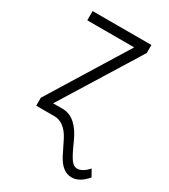

<svg xmlns="http://www.w3.org/2000/svg" viewBox="-183 -617 813 921"><g transform="rotate(30 223.5 -157.0)"><path d="M109.9 -50.3H167Q240.7 -47.4 287.6 59.1Q314 119.1 330.1 141.4Q346.2 163.6 365.2 163.6Q395.5 163.6 426.3 127.9L447.3 165.5Q407.2 213.4 363.3 213.4Q312 213.4 277.3 147.5L238.3 69.3Q202.6 1.5 147.5 0H45.4V-43.9L312.5 -477.1H52.7V-528.3H378.4V-483.9Z"/></g></svg>

Font: Roboto Condensed Light
Style: Regular
Weight: 300
Designer: Google
Version: Version 2.134; 2016